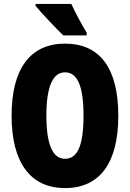

<svg xmlns="http://www.w3.org/2000/svg" viewBox="-20 -947 661 977"><path d="M343 -927H161V-917C187 -885 270 -797 302 -767H421V-781C403 -809 360 -888 343 -927ZM582 -358C582 -599 489 -725 311 -725C134 -725 39 -597 39 -359C39 -119 135 10 311 10C488 10 582 -118 582 -358ZM216 -358C216 -505 248 -579 311 -579C374 -579 405 -509 405 -358C405 -208 375 -139 311 -139C248 -139 216 -212 216 -358Z"/></svg>

Font: Noto Sans Lao Looped ExtraCondensed Black
Style: Regular
Weight: 900
Width: 2
Designer: Mark Frömberg, Ben Mitchell
Foundry: The Fontpad Ltd
Version: Version 1.002